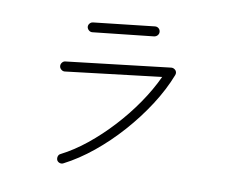

<svg xmlns="http://www.w3.org/2000/svg" viewBox="-83 -844 1165 981"><g transform="rotate(10 500.0 -353.5)"><path d="M305 30Q296 35 286 32Q276 29 271 20Q267 10 270 0Q273 -10 282 -14Q347 -47 411.5 -99Q476 -151 535.5 -215.5Q595 -280 643.5 -350.5Q692 -421 725 -492L230 -433Q220 -432 211.5 -439Q203 -446 202 -456Q201 -466 207.5 -474.5Q214 -483 224 -484L763 -547Q776 -548 786 -537Q794 -526 789 -513Q758 -433 706 -352.5Q654 -272 589 -199Q524 -126 451.5 -67Q379 -8 305 30ZM334 -655Q324 -654 316 -660.5Q308 -667 306 -677Q305 -688 312 -696Q319 -704 329 -705L644 -740Q655 -741 663 -734.5Q671 -728 672 -717Q673 -707 666.5 -699Q660 -691 649 -689Z"/></g></svg>

Font: Zen Kurenaido
Style: Regular
Weight: 400
Designer: Yoshimichi Ohira
Foundry: Positype
Version: Version 1.001